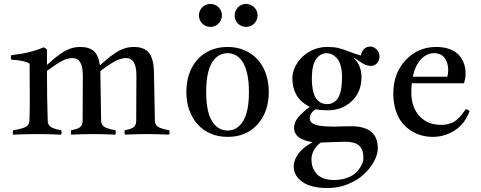

<svg xmlns="http://www.w3.org/2000/svg" viewBox="-20 -683 2451 978"><path d="M616.2 -20Q628.4 -22 636.5 -24.2Q644.5 -26.4 654.3 -31.2Q664.1 -36.1 668.9 -45.2Q673.8 -54.2 673.8 -66.9L674.8 -298.8Q674.8 -387.2 622.1 -387.2Q595.7 -387.2 564.9 -370.6Q534.2 -354 491.2 -320.8V-314.9L495.1 -66.9Q495.6 -54.2 502.7 -45.2Q509.8 -36.1 522.9 -31.2Q536.1 -26.4 544.9 -24.2Q553.7 -22 567.9 -20Q569.8 -10.3 569.8 -6.8Q569.8 -2.9 567.9 2.9Q504.9 0 453.1 0Q405.8 0 342.8 2.9Q340.8 -4.9 340.8 -8.8Q340.8 -12.2 342.8 -20Q355 -22 363.3 -24.2Q371.6 -26.4 381.3 -31.2Q391.1 -36.1 396 -45.2Q400.9 -54.2 400.9 -66.9L401.9 -298.8Q401.9 -387.2 349.1 -387.2Q322.8 -387.2 293.2 -371.1Q263.7 -355 219.2 -321.8Q219.2 -178.7 223.1 -66.9Q223.6 -54.2 230 -45.2Q236.3 -36.1 248.3 -31.2Q260.3 -26.4 269 -24.2Q277.8 -22 291 -20Q293.9 -14.2 293.9 -7.8Q293.9 -2.9 291 2.9Q226.6 0 170.9 0Q111.3 0 46.9 2.9Q44.9 -4.9 44.9 -7.8Q44.9 -10.3 46.9 -20Q63 -22 73.2 -24.2Q83.5 -26.4 98.6 -31.2Q113.8 -36.1 121.6 -45.2Q129.4 -54.2 129.9 -66.9Q131.8 -115.2 131.8 -184.1Q131.8 -207 131.3 -262.2Q130.9 -317.4 130.9 -358.9Q103 -376 37.1 -378.9Q35.2 -386.7 35.2 -391.1Q35.2 -394 37.1 -401.9Q131.8 -411.6 202.1 -441.9Q214.4 -437 219.2 -429.2V-352.1Q242.2 -373 257.8 -386Q273.4 -398.9 296.1 -414.1Q318.8 -429.2 341.6 -436.5Q364.3 -443.8 388.2 -443.8Q436 -443.8 459.5 -421.1Q482.9 -398.4 488.8 -350.1Q513.7 -372.6 528.6 -384.8Q543.5 -397 567.4 -413.1Q591.3 -429.2 614.3 -436.5Q637.2 -443.8 661.1 -443.8Q716.3 -443.8 739.7 -412.6Q763.2 -381.3 764.2 -314.9L769 -66.9Q769.5 -54.2 776.6 -45.2Q783.7 -36.1 796.9 -31.2Q810.1 -26.4 818.8 -24.2Q827.6 -22 841.8 -20Q844.2 -7.8 844.2 -6.8Q844.2 -4.4 841.8 2.9Q778.8 0 726.1 0Q679.2 0 616.2 2.9Q613.8 -6.8 613.8 -8.8Q613.8 -10.3 616.2 -20Z M1139.2 -443.8Q1187.5 -443.8 1226.3 -426.8Q1265.1 -409.7 1292.5 -379.4Q1319.8 -349.1 1334.5 -306.9Q1349.1 -264.6 1349.1 -214.8Q1349.1 -113.3 1292 -49.8Q1235.4 14.2 1139.2 14.2Q1091.3 14.2 1052.5 -2.7Q1013.7 -19.5 986.3 -50Q959 -80.6 944.1 -122.6Q929.2 -164.6 929.2 -214.8Q929.2 -264.6 943.8 -306.9Q958.5 -349.1 985.6 -379.4Q1012.7 -409.7 1051.8 -426.8Q1090.8 -443.8 1139.2 -443.8ZM1139.2 -412.1Q1089.4 -412.1 1059.6 -363.8Q1030.3 -315.4 1030.3 -214.8Q1030.3 -114.3 1059.8 -66.2Q1089.4 -18.1 1139.2 -18.1Q1189 -18.1 1218.5 -66.4Q1248 -114.7 1248 -214.8Q1248 -265.1 1240.2 -302.2Q1232.4 -339.4 1218.3 -363.8Q1204.1 -388.2 1184.1 -400.1Q1164.1 -412.1 1139.2 -412.1ZM993.2 -605Q993.2 -616.7 997.8 -627.4Q1002.4 -638.2 1010.5 -646Q1018.6 -653.8 1029.3 -658.4Q1040 -663.1 1052.2 -663.1Q1064 -663.1 1074.7 -658.4Q1085.4 -653.8 1093.3 -646Q1101.1 -638.2 1105.7 -627.4Q1110.4 -616.7 1110.4 -605Q1110.4 -592.8 1105.7 -582Q1101.1 -571.3 1093.3 -563.2Q1085.4 -555.2 1074.7 -550.5Q1064 -545.9 1052.2 -545.9Q1039.6 -545.9 1028.8 -550.5Q1018.1 -555.2 1010.3 -563Q1002.4 -570.8 997.8 -581.5Q993.2 -592.3 993.2 -605ZM1175.3 -605Q1175.3 -617.2 1179.9 -627.7Q1184.6 -638.2 1192.4 -646Q1200.2 -653.8 1210.7 -658.4Q1221.2 -663.1 1233.4 -663.1Q1245.1 -663.1 1255.9 -658.4Q1266.6 -653.8 1274.7 -646Q1282.7 -638.2 1287.4 -627.7Q1292 -617.2 1292 -605Q1292 -592.3 1287.4 -581.5Q1282.7 -570.8 1274.7 -563Q1266.6 -555.2 1256.1 -550.5Q1245.6 -545.9 1233.4 -545.9Q1221.2 -545.9 1210.4 -550.5Q1199.7 -555.2 1191.9 -563Q1184.1 -570.8 1179.7 -581.5Q1175.3 -592.3 1175.3 -605Z M1821.3 -291Q1821.3 -213.9 1771.5 -167.5Q1721.7 -121.1 1650.4 -121.1Q1616.7 -121.1 1587.4 -126Q1558.1 -107.4 1558.1 -80.1Q1558.1 -58.1 1585.7 -48.1Q1613.3 -38.1 1680.2 -38.1Q1690.9 -38.1 1720.7 -39.1Q1750.5 -40 1768.1 -40Q1904.3 -40 1904.3 71.8Q1904.3 103.5 1885.5 138.7Q1866.7 173.8 1834.2 204.3Q1801.8 234.9 1752.7 254.9Q1703.6 274.9 1649.4 274.9Q1564 274.9 1520 243.4Q1476.1 211.9 1476.1 165Q1476.1 132.3 1500.2 99.6Q1524.4 66.9 1572.3 41Q1478 27.3 1478 -32.2Q1478 -60.5 1499.3 -85.7Q1520.5 -110.8 1557.1 -138.2Q1507.3 -166 1488.3 -202.1Q1469.2 -238.3 1469.2 -284.2Q1469.2 -312.5 1482.7 -341.1Q1496.1 -369.6 1519 -392.3Q1542 -415 1575.4 -429.4Q1608.9 -443.8 1646 -443.8Q1680.2 -443.8 1702.1 -438.7Q1724.1 -433.6 1756.8 -420.9Q1789.6 -408.2 1818.4 -399.9Q1820.8 -418.9 1833.5 -432.4Q1846.2 -445.8 1866.2 -445.8Q1884.3 -445.8 1898.7 -430.7Q1913.1 -415.5 1913.1 -396Q1913.1 -376 1900.6 -361.6Q1888.2 -347.2 1869.1 -347.2Q1857.9 -347.2 1846.7 -351.1Q1835.4 -355 1828.4 -359.1Q1821.3 -363.3 1807.6 -372.8Q1793.9 -382.3 1786.1 -387.2L1784.2 -384.8Q1802.2 -368.7 1811.8 -343.5Q1821.3 -318.4 1821.3 -291ZM1566.4 129.9Q1566.4 149.4 1572.3 167Q1578.1 184.6 1590.8 200.2Q1603.5 215.8 1626.7 224.9Q1649.9 233.9 1681.2 233.9Q1721.2 233.9 1752.2 221.4Q1783.2 209 1799.3 190.4Q1815.4 171.9 1823.2 154.5Q1831.1 137.2 1831.1 123Q1831.1 103.5 1827.6 90.1Q1824.2 76.7 1814.7 64.2Q1805.2 51.8 1785.2 45.4Q1765.1 39.1 1734.4 39.1Q1717.8 39.1 1672.4 41Q1627 43 1614.3 43Q1591.8 58.6 1579.1 81.5Q1566.4 104.5 1566.4 129.9ZM1568.4 -283.2Q1568.4 -152.8 1646 -152.8Q1683.1 -152.8 1702.6 -185.1Q1722.2 -217.3 1722.2 -292Q1722.2 -326.2 1714.4 -351.3Q1706.5 -376.5 1694.1 -388.9Q1681.6 -401.4 1669.2 -406.7Q1656.7 -412.1 1644 -412.1Q1611.3 -412.1 1589.8 -381.3Q1568.4 -350.6 1568.4 -283.2Z M2343.3 -258.8H2077.1Q2075.2 -229.5 2075.2 -207Q2076.7 -134.3 2117.7 -90.6Q2158.7 -46.9 2227.5 -46.9Q2246.1 -46.9 2262.2 -51Q2278.3 -55.2 2288.8 -60.5Q2299.3 -65.9 2310.5 -76.2Q2321.8 -86.4 2326.9 -92.5Q2332 -98.6 2340.8 -111.1Q2349.6 -123.5 2352.5 -127Q2364.3 -124.5 2371.6 -116.2Q2347.2 -50.8 2295.9 -18.3Q2244.6 14.2 2184.6 14.2Q2154.8 14.2 2126.7 6.6Q2098.6 -1 2072.3 -18.1Q2045.9 -35.2 2026.4 -60.3Q2006.8 -85.4 1995.1 -123.3Q1983.4 -161.1 1983.4 -207Q1983.4 -310.1 2046.4 -377Q2109.4 -443.8 2201.2 -443.8Q2241.7 -443.8 2271.7 -432.4Q2301.8 -420.9 2318.6 -401.4Q2335.4 -381.8 2343.5 -358.6Q2351.6 -335.4 2351.6 -309.1Q2351.6 -284.7 2343.3 -258.8ZM2189.5 -412.1Q2155.8 -412.1 2125.7 -382.3Q2095.7 -352.5 2082.5 -292H2258.3Q2263.2 -310.5 2263.2 -324.2Q2263.2 -362.3 2245.6 -387.2Q2228 -412.1 2189.5 -412.1Z"/></svg>

Font: Jacques Francois
Style: Regular
Weight: 400
Designer: Manvel Shmavonyan, Alexei Vanyashin
Foundry: Cyreal (www.cyreal.org)
Version: Version 1.003